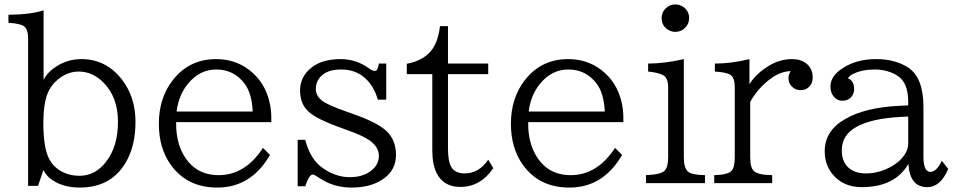

<svg xmlns="http://www.w3.org/2000/svg" viewBox="-20 -827 4310 867"><path d="M106.9 12.2V-652.8Q106.9 -694.3 88.9 -708Q72.3 -720.7 18.1 -724.1V-760.3Q117.7 -761.2 176.8 -780.3V-466.8Q196.3 -503.4 234.9 -527.3Q286.6 -560.1 347.7 -560.1Q458.5 -560.1 530.3 -468.3Q591.8 -388.7 591.8 -276.9Q591.8 -168 547.9 -93.3Q481 20 340.8 20Q267.1 20 216.8 -13.7Q189.9 -31.2 175.8 -59.1L151.9 12.2ZM335.4 -503.9Q285.6 -503.9 242.2 -468.8Q209 -441.4 194.8 -404.8Q175.8 -356 175.8 -273.4Q175.8 -167.5 197.8 -118.2Q220.2 -67.4 273.4 -45.4Q303.2 -33.2 338.9 -33.2Q411.6 -33.2 460.9 -99.1Q512.7 -167.5 512.7 -277.8Q512.7 -387.7 447.3 -454.1Q397.9 -503.9 335.4 -503.9Z M775.4 -275.4V-267.6Q775.4 -189 806.6 -131.8Q858.9 -36.1 967.3 -36.1Q1087.4 -36.1 1167.5 -159.2L1199.2 -127.4Q1114.3 20 960.9 20Q826.2 20 752.4 -81.1Q697.3 -156.7 697.3 -268.1Q697.3 -382.8 758.8 -463.4Q833.5 -560.1 955.6 -560.1Q1041 -560.1 1104.5 -511.7Q1175.8 -458 1197.3 -364.7Q1205.1 -331.1 1205.1 -295.4V-275.4ZM1121.1 -323.2Q1117.2 -406.2 1084.5 -449.2Q1036.1 -513.2 956.5 -513.2Q881.8 -513.2 829.1 -449.2Q787.1 -398.4 777.3 -323.2Z M1324.2 -195.8H1358.4Q1380.4 -107.9 1437 -68.4Q1496.1 -26.9 1559.1 -26.9Q1618.2 -26.9 1655.3 -55.7Q1690.9 -83 1690.9 -123Q1690.9 -166.5 1641.6 -197.8Q1611.8 -216.8 1555.2 -236.8L1527.3 -247.1Q1405.8 -290 1370.1 -325.7Q1335 -360.8 1335 -418.5Q1335 -480.5 1386.2 -521.5Q1434.1 -560.1 1519 -560.1Q1590.3 -560.1 1650.9 -515.1Q1661.6 -506.8 1672.9 -506.8Q1686.5 -506.8 1690.9 -540H1724.1V-377H1686Q1669.4 -436 1630.9 -472.2Q1586.9 -513.2 1521 -513.2Q1467.8 -513.2 1438.5 -490.7Q1406.2 -465.8 1406.2 -424.3Q1406.2 -394.5 1434.6 -372.1Q1459.5 -353 1543.9 -323.2L1578.1 -311Q1683.6 -273.9 1724.6 -235.8Q1768.1 -195.3 1768.1 -127.4Q1768.1 -58.6 1710.9 -19Q1655.3 20 1567.4 20Q1486.8 20 1424.3 -22L1421.9 -23.4Q1398.9 -39.1 1392.6 -39.1Q1376 -39.1 1358.4 14.2H1324.2Z M1816.9 -492.2V-539.1Q1896 -553.7 1932.6 -605.5Q1959 -643.1 1966.8 -709H2002.9V-540H2184.6V-492.2H2002.9V-157.2Q2002.9 -99.1 2017.6 -73.2Q2035.2 -43.9 2077.6 -43.9Q2143.1 -43.9 2184.6 -106L2207.5 -67.9Q2150.4 17.1 2058.1 17.1Q1983.9 17.1 1952.1 -44.4Q1932.1 -83.5 1932.1 -149.9V-492.2Z M2365.2 -275.4V-267.6Q2365.2 -189 2396.5 -131.8Q2448.7 -36.1 2557.1 -36.1Q2677.2 -36.1 2757.3 -159.2L2789.1 -127.4Q2704.1 20 2550.8 20Q2416 20 2342.3 -81.1Q2287.1 -156.7 2287.1 -268.1Q2287.1 -382.8 2348.6 -463.4Q2423.3 -560.1 2545.4 -560.1Q2630.9 -560.1 2694.3 -511.7Q2765.6 -458 2787.1 -364.7Q2794.9 -331.1 2794.9 -295.4V-275.4ZM2710.9 -323.2Q2707 -406.2 2674.3 -449.2Q2626 -513.2 2546.4 -513.2Q2471.7 -513.2 2418.9 -449.2Q2377 -398.4 2367.2 -323.2Z M3029.8 -807.1Q3046.9 -807.1 3063 -797.4Q3091.8 -778.8 3091.8 -745.1Q3091.8 -720.7 3074.7 -702.6Q3056.6 -683.1 3029.8 -683.1Q3014.2 -683.1 3000.5 -690.4Q2967.8 -708.5 2967.8 -745.1Q2967.8 -773.4 2989.3 -792Q3006.8 -807.1 3029.8 -807.1ZM2897 0V-36.1Q2964.4 -38.6 2981.4 -56.6Q2997.1 -72.8 2997.1 -116.2V-433.1Q2997.1 -473.1 2976.1 -486.3Q2956.1 -499 2906.7 -503.9V-540Q2980 -540 3067.9 -560.1V-116.2Q3067.9 -69.3 3086.4 -52.2Q3103.5 -37.1 3163.6 -36.1V0Z M3205.1 0V-36.1Q3267.1 -37.6 3283.2 -55.7Q3297.9 -71.8 3297.9 -116.2V-433.1Q3297.9 -474.6 3279.8 -487.8Q3263.2 -500.5 3208 -503.9V-540Q3282.2 -540 3364.3 -560.1V-446.8Q3394 -495.1 3453.6 -530.8Q3502 -560.1 3557.1 -560.1Q3596.7 -560.1 3621.6 -540Q3649.9 -517.1 3649.9 -476.6Q3649.9 -452.6 3635.7 -437Q3620.1 -419.9 3594.2 -419.9Q3578.6 -419.9 3565.9 -428.2Q3540.5 -444.8 3540.5 -475.1Q3540.5 -490.7 3550.8 -505.9Q3505.9 -504.9 3461.9 -473.1Q3404.3 -431.6 3367.7 -367.2V-116.2Q3367.7 -69.3 3384.8 -54.2Q3403.3 -37.1 3466.8 -36.1V0Z M4081.1 -351.1V-366.2Q4081.1 -437.5 4049.8 -470.7Q4033.7 -487.8 4004.4 -499.5Q3969.7 -513.2 3932.6 -513.2Q3873 -513.2 3834.5 -494.1Q3814.9 -484.9 3809.1 -473.1Q3836.9 -462.4 3836.9 -424.8Q3836.9 -406.7 3827.1 -393.1Q3812 -372.1 3783.7 -372.1Q3761.2 -372.1 3746.1 -389.2Q3730 -407.7 3730 -436.5Q3730 -483.9 3785.6 -519.5Q3848.1 -560.1 3935.5 -560.1Q4022 -560.1 4080.1 -522.5Q4149.9 -477.1 4149.9 -345.2V-120.1Q4149.9 -50.8 4181.2 -50.8Q4209 -50.8 4232.9 -101.1L4261.7 -64Q4227.1 18.1 4167 18.1Q4088.4 18.1 4082 -86.9Q4021 18.1 3871.1 18.1Q3785.6 18.1 3737.3 -43Q3704.1 -85.4 3704.1 -144Q3704.1 -237.3 3797.4 -290Q3887.7 -341.8 4039.1 -349.1ZM4081.1 -300.8 4043.9 -298.8Q3916 -292 3847.2 -253.9Q3781.2 -217.8 3781.2 -147.9Q3781.2 -102.5 3805.7 -75.7Q3834 -43.9 3890.1 -43.9Q3945.3 -43.9 3996.1 -70.3Q4049.8 -98.1 4071.3 -139.6Q4081.1 -159.2 4081.1 -178.2Z"/></svg>

Font: BIZ UDPMincho
Style: Regular
Weight: 400
Designer: TypeBank Co., Ltd.
Foundry: Morisawa Inc.
Version: Version 1.06